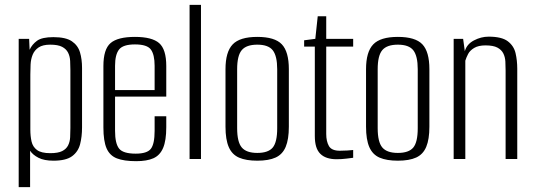

<svg xmlns="http://www.w3.org/2000/svg" viewBox="-20 -655 2198 791"><path d="M57 116V-495H100L102 -450Q112 -472 132.5 -487Q153 -502 200 -502Q251 -502 276 -485Q301 -468 309.5 -439.5Q318 -411 318 -375V-130Q318 -92 310 -61Q302 -30 277 -11.5Q252 7 200 7Q162 7 138.5 -5Q115 -17 104 -34V116ZM187 -24Q219 -24 236 -32.5Q253 -41 260.5 -56Q268 -71 269 -89.5Q270 -108 270 -128V-366Q270 -385 269 -404Q268 -423 260.5 -438Q253 -453 236 -462Q219 -471 187 -471Q156 -471 139 -459.5Q122 -448 114.5 -429.5Q107 -411 106 -389Q105 -367 105 -348V-121Q105 -94 110 -72Q115 -50 132.5 -37Q150 -24 187 -24Z M541 9Q491 9 461.5 -2.5Q432 -14 419 -44Q406 -74 406 -130V-383Q406 -452 435.5 -477.5Q465 -503 536 -503Q606 -503 635.5 -477.5Q665 -452 665 -383V-257H454V-116Q454 -64 470.5 -43Q487 -22 539 -22Q586 -22 601.5 -42Q617 -62 617 -116V-176H665V-131Q665 -76 652 -45.5Q639 -15 612 -3Q585 9 541 9ZM454 -284H617V-384Q617 -430 601.5 -451Q586 -472 536 -472Q487 -472 470.5 -451Q454 -430 454 -384Z M761 0V-635H808V0Z M1040 7Q994 7 965 -5.5Q936 -18 922.5 -49Q909 -80 909 -133V-370Q909 -441 938.5 -472Q968 -503 1040 -503Q1112 -503 1141 -472.5Q1170 -442 1170 -370V-133Q1170 -81 1157 -50Q1144 -19 1115.5 -6Q1087 7 1040 7ZM1040 -25Q1085 -25 1103.5 -47Q1122 -69 1122 -127V-370Q1122 -424 1104 -447.5Q1086 -471 1040 -471Q995 -471 976 -448.5Q957 -426 957 -370V-127Q957 -70 976 -47.5Q995 -25 1040 -25Z M1366 1Q1345 1 1328 -4.5Q1311 -10 1299.5 -21.5Q1288 -33 1282.5 -51Q1277 -69 1277 -95V-463H1233V-489L1279 -495L1289 -588H1324V-495H1435V-463H1324V-103Q1324 -73 1335 -53.5Q1346 -34 1380 -34Q1395 -34 1411 -35Q1427 -36 1435 -37V-5Q1426 -4 1407 -1.5Q1388 1 1366 1Z M1619 7Q1573 7 1544 -5.5Q1515 -18 1501.5 -49Q1488 -80 1488 -133V-370Q1488 -441 1517.5 -472Q1547 -503 1619 -503Q1691 -503 1720 -472.5Q1749 -442 1749 -370V-133Q1749 -81 1736 -50Q1723 -19 1694.5 -6Q1666 7 1619 7ZM1619 -25Q1664 -25 1682.5 -47Q1701 -69 1701 -127V-370Q1701 -424 1683 -447.5Q1665 -471 1619 -471Q1574 -471 1555 -448.5Q1536 -426 1536 -370V-127Q1536 -70 1555 -47.5Q1574 -25 1619 -25Z M1849 0V-495H1888L1895 -444Q1903 -473 1932.5 -488.5Q1962 -504 1993 -504Q2047 -504 2072 -485Q2097 -466 2104 -436Q2111 -406 2111 -372V0H2063V-364Q2063 -383 2062 -401.5Q2061 -420 2053.5 -435Q2046 -450 2029 -459Q2012 -468 1980 -468Q1951 -468 1933.5 -457.5Q1916 -447 1908.5 -432.5Q1901 -418 1897 -405V0Z"/></svg>

Font: Alumni Sans Light
Style: Regular
Weight: 300
Version: Version 1.018